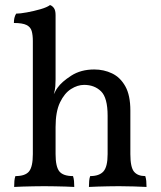

<svg xmlns="http://www.w3.org/2000/svg" viewBox="-20 -737 636 760"><path d="M496 -127Q496 -75 510.5 -57.5Q525 -40 555 -40Q558 -31 559 -20.5Q560 -10 560 3Q538 2 510 1Q482 0 451 0Q430 0 408.5 0.5Q387 1 367.5 1.5Q348 2 332 3Q332 -10 333 -21Q334 -32 337 -40Q373 -40 389.5 -58.5Q406 -77 406 -127V-279Q406 -350 380 -375.5Q354 -401 313 -401Q287 -401 261 -384.5Q235 -368 217.5 -331.5Q200 -295 200 -234V-127Q200 -77 215 -58.5Q230 -40 269 -40Q272 -31 273 -20.5Q274 -10 274 3Q260 2 240 1.5Q220 1 198 0.5Q176 0 155 0Q134 0 112 0.5Q90 1 70 1.5Q50 2 36 3Q36 -10 37 -21Q38 -32 41 -40Q80 -40 95 -58.5Q110 -77 110 -127V-325L200 -423Q200 -411 199 -396Q198 -381 193 -364Q196 -369 199 -375.5Q202 -382 208 -390Q224 -413 262 -437.5Q300 -462 353 -462Q391 -462 423.5 -446.5Q456 -431 476 -395.5Q496 -360 496 -299ZM110 -575Q110 -598 105.5 -614Q101 -630 85 -638Q69 -646 35 -646Q35 -657 37 -666Q39 -675 44 -683Q59 -683 86.5 -688Q114 -693 140 -700.5Q166 -708 178 -717Q187 -714 193.5 -705Q200 -696 200 -677V-538H110ZM110 -575H200V-423L110 -310Z"/></svg>

Font: Vollkorn
Style: Regular
Weight: 400
Designer: Friedrich Althausen
Foundry: Friedrich Althausen
Version: Version 4.104